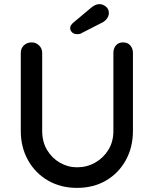

<svg xmlns="http://www.w3.org/2000/svg" viewBox="-20 -907 748 933"><path d="M578 -701Q600 -701 613 -686.5Q626 -672 626 -650V-271Q626 -191 591 -128Q556 -65 495 -29.5Q434 6 354 6Q275 6 213.5 -29.5Q152 -65 116.5 -128Q81 -191 81 -271V-650Q81 -672 96 -686.5Q111 -701 135 -701Q154 -701 169.5 -686.5Q185 -672 185 -650V-271Q185 -218 208.5 -178.5Q232 -139 271 -116.5Q310 -94 354 -94Q402 -94 442 -116.5Q482 -139 506.5 -178.5Q531 -218 531 -271V-650Q531 -672 543.5 -686.5Q556 -701 578 -701ZM356 -741Q340 -741 330.5 -749.5Q321 -758 321 -771Q321 -777 324.5 -783Q328 -789 334 -795L421 -868Q430 -876 441 -881.5Q452 -887 463 -887Q479 -887 494 -875.5Q509 -864 509 -844Q509 -831 501 -818.5Q493 -806 478 -798L378 -747Q373 -743 367 -742Q361 -741 356 -741Z"/></svg>

Font: Quicksand Light SemiBold
Style: Regular
Weight: 600
Version: Version 3.004